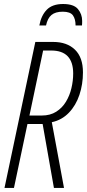

<svg xmlns="http://www.w3.org/2000/svg" viewBox="-20 -919 426 939"><path d="M2 0 152.8 -713.9H240.2Q307.6 -713.9 346.7 -676Q385.7 -638.2 385.7 -564.9Q385.7 -506.8 368.4 -455.1Q351.1 -403.3 316.9 -367.7Q282.7 -332 233.4 -321.3L293 0H243.7L188.5 -312.5H114.3L48.3 0ZM124 -354H184.6Q225.6 -354 254.9 -372.6Q284.2 -391.1 302.5 -421.4Q320.8 -451.7 329.3 -487.8Q337.9 -523.9 337.9 -559.6Q337.9 -671.9 230.5 -671.9H190.9ZM172.4 -794.4Q181.2 -842.8 208.5 -871.1Q235.8 -899.4 288.6 -899.4Q340.8 -899.4 361.3 -874.5Q381.8 -849.6 381.8 -816.9Q381.8 -810.1 381.6 -804.7Q381.3 -799.3 380.9 -794.4H349.6Q349.6 -825.7 336.7 -843.8Q323.7 -861.8 287.1 -861.8Q251 -861.8 231.7 -845.7Q212.4 -829.6 205.1 -794.4Z"/></svg>

Font: Open Sans Condensed Light
Style: Italic
Weight: 300
Width: 3
Italic angle: -12°
Designer: Monotype Design Team
Foundry: Monotype Imaging Inc.
Version: Version 3.000; ttfautohint (v1.8.4)